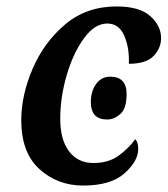

<svg xmlns="http://www.w3.org/2000/svg" viewBox="-20 -566 520 596"><path d="M238 10Q324 10 366.5 -28Q409 -66 409 -103Q409 -125 400 -134Q380 -106 348.5 -83Q317 -60 270 -60Q222 -60 194.5 -96Q167 -132 167 -197Q167 -264 187 -332.5Q207 -401 240.5 -447Q274 -493 313 -493Q349 -493 365.5 -455.5Q382 -418 380 -368Q433 -368 456.5 -392Q480 -416 480 -448Q480 -486 446.5 -516Q413 -546 342 -546Q248 -546 182 -490Q116 -434 81 -352Q46 -270 46 -193Q46 -92 102.5 -41Q159 10 238 10ZM313 -195Q334 -195 353.5 -212Q373 -229 373 -274Q373 -328 322 -328Q295 -328 278.5 -305.5Q262 -283 262 -249Q262 -195 313 -195Z"/></svg>

Font: Noto Serif SemiCondensed Semi
Style: Italic
Weight: 600
Width: 4
Italic angle: -12°
Designer: Monotype Design Team
Foundry: Monotype Imaging Inc.
Version: Version 1.901